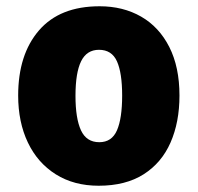

<svg xmlns="http://www.w3.org/2000/svg" viewBox="-20 -583 633 613"><path d="M553 -278Q553 -193 524.5 -128Q496 -63 438.5 -26.5Q381 10 295 10Q216 10 158 -26.5Q100 -63 69 -128Q38 -193 38 -278Q38 -409 104.5 -486Q171 -563 298 -563Q373 -563 430.5 -530Q488 -497 520.5 -433Q553 -369 553 -278ZM221 -277Q221 -205 238.5 -167Q256 -129 297 -129Q337 -129 353.5 -167Q370 -205 370 -278Q370 -350 353.5 -387Q337 -424 296 -424Q257 -424 239 -387.5Q221 -351 221 -277Z"/></svg>

Font: Noto Sans Gurmukhi UI SemiCondensed Black
Style: Regular
Weight: 900
Width: 4
Designer: Jelle Bosma - Monotype Design Team
Foundry: Monotype Imaging Inc.
Version: Version 2.004; ttfautohint (v1.8.4.7-5d5b)